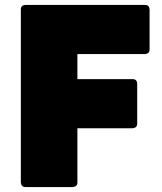

<svg xmlns="http://www.w3.org/2000/svg" viewBox="-20 -754 653 774"><path d="M274 0H82Q66 0 64 -18V-716Q64 -733 82 -734H565Q582 -734 583 -716V-554Q583 -538 565 -536H292V-435H515Q532 -435 533 -417V-255Q533 -239 515 -237H292V-18Q292 -2 274 0Z"/></svg>

Font: YamahaIndonesia935. App Black
Style: Regular
Weight: 900
Designer: Dalton Maag Ltd
Foundry: Dalton Maag Ltd
Version: Version 1.002; January 01, 2024; Regular/Italic